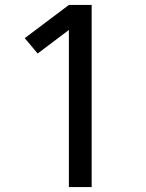

<svg xmlns="http://www.w3.org/2000/svg" viewBox="-20 -755 588 775"><path d="M258 0V-634L132 -539L80 -601L258 -735H350V0Z"/></svg>

Font: Iosevka Semi-Condensed Medium
Style: Regular
Weight: 500
Monospace: yes
Designer: Belleve Invis
Foundry: Belleve Invis
Version: Version 27.3.5